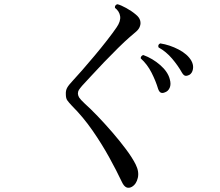

<svg xmlns="http://www.w3.org/2000/svg" viewBox="-20 -823 1040 907"><path d="M604 59Q574 76 556 37Q531 -16 496 -79.5Q461 -143 417 -206.5Q373 -270 320 -323Q304 -340 297.5 -349.5Q291 -359 291 -378Q290 -395 297 -408Q304 -421 323 -441Q340 -459 367.5 -490.5Q395 -522 426.5 -559.5Q458 -597 486 -633Q514 -669 531 -694Q551 -723 547.5 -746.5Q544 -770 523 -786Q522 -793 525.5 -797.5Q529 -802 535 -803Q551 -799 576.5 -785Q602 -771 622 -754Q638 -741 642 -726.5Q646 -712 641 -699Q637 -686 623.5 -674Q610 -662 593 -648Q570 -628 537.5 -596Q505 -564 471.5 -529Q438 -494 410.5 -464Q383 -434 368 -418Q357 -405 352.5 -398Q348 -391 348 -380Q349 -370 354.5 -361.5Q360 -353 380 -334Q407 -310 441.5 -274Q476 -238 511 -197.5Q546 -157 575.5 -117.5Q605 -78 621 -46Q638 -12 631 17.5Q624 47 604 59ZM757 -386Q747 -382 739.5 -385.5Q732 -389 727 -403Q716 -440 696 -479.5Q676 -519 645 -547Q644 -553 648 -557.5Q652 -562 657 -563Q701 -547 737 -515.5Q773 -484 782 -449Q789 -425 781.5 -408Q774 -391 757 -386ZM874 -469Q864 -464 856 -465Q848 -466 840 -479Q821 -513 793 -546Q765 -579 729 -599Q724 -612 737 -618Q782 -611 824 -589Q866 -567 884 -536Q895 -516 891.5 -496.5Q888 -477 874 -469Z"/></svg>

Font: Zen Old Mincho Medium
Style: Regular
Weight: 500
Designer: Yoshimichi Ohira
Foundry: Positype
Version: Version 1.500